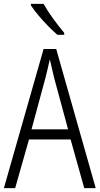

<svg xmlns="http://www.w3.org/2000/svg" viewBox="-20 -967 512 987"><path d="M413 0 343 -250H129L58 0H0L204 -715H269L472 0ZM258 -568Q253 -591 247 -615.5Q241 -640 236 -662Q231 -639 225.5 -615.5Q220 -592 214 -568L142 -302H330ZM204 -947Q224 -911 254 -870Q284 -829 310 -798V-788H275Q253 -807 227 -833.5Q201 -860 177.5 -888Q154 -916 139 -939V-947Z"/></svg>

Font: Noto Sans Lao Condensed Light
Style: Regular
Weight: 300
Width: 3
Designer: Monotype Design Team
Foundry: Monotype Imaging Inc.
Version: Version 2.003; ttfautohint (v1.8.4.7-5d5b)